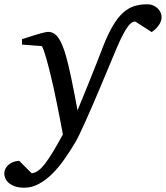

<svg xmlns="http://www.w3.org/2000/svg" viewBox="-100 -642 770 891"><path d="M649.9 -563Q649.9 -552.2 646 -542.2Q642.1 -532.2 635.5 -523.2Q628.9 -514.2 620.8 -506.6Q612.8 -499 604 -493.2L527.8 -542Q520 -542 512 -537.4Q503.9 -532.7 493.9 -519.5Q483.9 -506.3 471.2 -482.4Q458.5 -458.5 441.9 -419.9Q397.5 -313 359.4 -223.1Q343.3 -185.1 326.7 -146.7Q310.1 -108.4 295.4 -75.9Q280.8 -43.5 269 -19Q257.3 5.4 251 16.1Q227.5 55.7 200.9 94Q174.3 132.3 144.5 162.4Q114.7 192.4 81.8 210.7Q48.8 229 13.2 229Q-14.2 229 -32.2 222.2Q-50.3 215.3 -61 205.3Q-71.8 195.3 -75.9 183.8Q-80.1 172.4 -80.1 163.1Q-80.1 151.9 -75 141.4Q-69.8 130.9 -60.5 122.8Q-51.3 114.7 -38.6 109.9Q-25.9 105 -11.2 104L46.9 162.1Q62.5 160.6 77.6 149.7Q92.8 138.7 109.6 116.7Q126.5 94.7 146.5 61.5Q166.5 28.3 191.9 -18.1Q190.9 -23.9 187 -44.2Q183.1 -64.5 177.5 -93.5Q171.9 -122.6 164.8 -157.7Q157.7 -192.9 149.9 -229Q142.1 -264.2 133.5 -299.6Q125 -335 116.9 -363.3Q108.9 -391.6 102.5 -409.7Q96.2 -427.7 92.8 -428.2L2 -435.1V-460L15.6 -464.4Q25.4 -467.8 37.1 -471.4Q48.8 -475.1 62 -479.2Q75.2 -483.4 86.9 -486.6Q98.6 -489.7 108.2 -491.9Q117.7 -494.1 122.1 -494.1Q138.2 -494.1 150.4 -486.6Q162.6 -479 172.1 -464.8Q181.6 -450.7 189.7 -430.9Q197.8 -411.1 205.1 -386.2Q217.8 -341.8 231.4 -276.1Q245.1 -210.4 259.8 -129.9Q284.7 -189.9 306.4 -244.1Q328.1 -298.3 344.7 -339.8Q363.8 -388.2 379.9 -430.2Q401.9 -485.4 423.6 -522.2Q445.3 -559.1 469.2 -581.3Q493.2 -603.5 520.8 -612.8Q548.3 -622.1 583 -622.1Q598.6 -622.1 611.1 -616.7Q623.5 -611.3 632.1 -602.8Q640.6 -594.2 645.3 -583.7Q649.9 -573.2 649.9 -563Z"/></svg>

Font: Charis SIL Afr
Style: Italic
Weight: 400
Italic angle: -11°
Foundry: SIL International
Version: Version 5.000